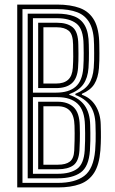

<svg xmlns="http://www.w3.org/2000/svg" viewBox="-20 -820 501 840"><path d="M55.4 0V-800H229.4Q289 -800 330 -784.6Q371 -769.1 392.4 -731Q413.8 -692.9 414.4 -624.6Q414.8 -603.7 414.9 -587.2Q415.1 -570.7 414.6 -555.3Q414.2 -540 412.9 -522.3Q409.5 -479.1 392.6 -452.1Q375.7 -425.2 338.3 -409.6V-405.4Q376.5 -392.2 398 -357.7Q419.6 -323.1 420.7 -274.7Q421.2 -257.6 421.4 -244.2Q421.6 -230.7 421.5 -218.4Q421.5 -206.1 420.9 -192.6Q420.4 -179.1 419.2 -161.7Q414.3 -99.2 391.7 -63.9Q369.1 -28.7 329.5 -14.4Q289.9 0 233.5 0ZM78.3 -19.9H233.5Q308 -19.9 348.5 -50.3Q389 -80.7 396.3 -161.7Q398 -183.7 398.4 -201.6Q398.8 -219.5 398.6 -236.8Q398.4 -254.1 397.8 -273.8Q396.6 -327.3 373.8 -358.5Q350.9 -389.7 309.8 -404.4V-409.6Q350.1 -425.6 368.4 -452.3Q386.6 -479 390.1 -523.2Q391.4 -539.6 391.7 -555.1Q392.1 -570.6 391.9 -587.5Q391.8 -604.4 391.5 -624.5Q391 -685.3 372.2 -719.1Q353.5 -752.9 317.6 -766.5Q281.6 -780.1 229.4 -780.1H78.3ZM101.2 -39.9V-760.3H229.4Q274 -760.3 304.9 -748.4Q335.7 -736.6 351.9 -707.1Q368.1 -677.5 368.5 -624.5Q369 -604.8 369.1 -588.6Q369.2 -572.4 368.8 -556.8Q368.5 -541.2 367.2 -522.8Q364.1 -479.2 344.6 -451.4Q325 -423.6 283.1 -408V-405.1Q328.4 -389.9 350.9 -357.8Q373.4 -325.7 374.6 -273Q375.2 -254.7 375.3 -238.3Q375.5 -221.9 375.2 -203.7Q374.8 -185.5 373.4 -161.5Q368.6 -90.6 332.8 -65.2Q297.1 -39.9 233.5 -39.9ZM124.1 -414.7H225.2Q280.6 -414.7 310.4 -440.2Q340.2 -465.6 344.4 -523.4Q345.5 -539.8 345.9 -555.4Q346.3 -571 346.2 -588Q346.1 -604.9 345.6 -624.5Q344.9 -693.2 314.6 -716.8Q284.3 -740.4 229.4 -740.4H124.1ZM147 -434.6V-720.5H229.4Q274.2 -720.5 298.1 -700.6Q322.1 -680.7 322.7 -624.4Q323.3 -601.9 323.3 -585.1Q323.3 -568.2 323 -553.7Q322.6 -539.2 321.5 -523.1Q318.2 -477 294.4 -455.8Q270.6 -434.6 225.2 -434.6ZM169.9 -454.5H225.2Q259.7 -454.5 277.9 -471Q296.2 -487.6 298.6 -523.1Q300.3 -549.9 300.4 -572.9Q300.5 -595.8 299.8 -624.4Q299.3 -670.3 280.6 -685.5Q261.9 -700.6 229.4 -700.6H169.9ZM124.1 -59.7H233.5Q287.2 -59.7 317 -81.1Q346.8 -102.5 350.6 -162Q351.9 -185.2 352.2 -202.8Q352.6 -220.3 352.4 -236.6Q352.2 -252.9 351.7 -272.1Q350.2 -337.3 319.6 -366.1Q289 -394.9 232.3 -394.9H124.1ZM147 -79.5V-374.9H232.9Q277.3 -374.9 302.5 -350.7Q327.7 -326.5 328.9 -270.5Q329.5 -253.2 329.6 -237.3Q329.7 -221.5 329.3 -203.6Q328.9 -185.7 327.6 -161.7Q324.5 -113.8 300.6 -96.6Q276.7 -79.5 233.4 -79.5ZM169.9 -99.4H233.4Q267.9 -99.4 285.4 -112.9Q303 -126.4 304.8 -161.1Q306 -187.5 306.3 -204.9Q306.6 -222.3 306.6 -237Q306.6 -251.8 306 -269.9Q305 -313.5 286.8 -334.3Q268.5 -355.1 233.2 -355.1H169.9Z"/></svg>

Font: Big Shoulders Inline Text Thin
Style: Regular
Weight: 100
Designer: Patric King
Foundry: XO Type Co
Version: Version 2.002